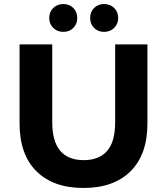

<svg xmlns="http://www.w3.org/2000/svg" viewBox="-20 -920 828 952"><path d="M77 -308V-700H239V-314Q239 -126 395 -126Q471 -126 511 -171.5Q551 -217 551 -314V-700H711V-308Q711 -154 627.5 -71Q544 12 394 12Q244 12 160.5 -71Q77 -154 77 -308ZM224 -831Q224 -861 244 -880.5Q264 -900 294 -900Q324 -900 343.5 -880.5Q363 -861 363 -831Q363 -801 343.5 -781.5Q324 -762 294 -762Q264 -762 244 -781.5Q224 -801 224 -831ZM427 -831Q427 -861 446.5 -880.5Q466 -900 496 -900Q526 -900 546 -880.5Q566 -861 566 -831Q566 -801 546 -781.5Q526 -762 496 -762Q466 -762 446.5 -781.5Q427 -801 427 -831Z"/></svg>

Font: APTA Sans Regular
Style: Bold Italic
Weight: 700
Version: Version 7.200